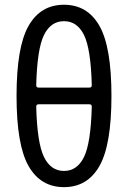

<svg xmlns="http://www.w3.org/2000/svg" viewBox="-20 -770 540 810"><path d="M143.6 -330.1Q132.8 -330.1 132.8 -320.3Q136.7 -167 165.5 -107.9Q194.3 -48.8 250 -48.8Q305.7 -48.8 334.5 -107.9Q363.3 -167 367.2 -320.3Q367.2 -330.1 356.4 -330.1ZM132.8 -410.2Q132.8 -400.4 143.6 -400.4H356.4Q367.2 -400.4 367.2 -410.2Q363.3 -563.5 334.5 -622.1Q305.7 -680.7 250 -680.7Q194.3 -680.7 165.5 -622.1Q136.7 -563.5 132.8 -410.2ZM399.4 -69.3Q348.6 19.5 250 19.5Q151.4 19.5 100.6 -69.3Q49.8 -158.2 49.8 -365.2Q49.8 -572.3 100.6 -661.1Q151.4 -750 250 -750Q348.6 -750 399.4 -661.1Q450.2 -572.3 450.2 -365.2Q450.2 -158.2 399.4 -69.3Z"/></svg>

Font: Rounded-X Mgen+ 1m regular
Style: Regular
Weight: 400
Designer: [Source Han Sans]
Ryoko NISHIZUKA  (kana & ideographs); Paul D. Hunt (Latin, Greek & Cyrillic); Wenlong ZHANG  (bopomofo
Version: Version 1.059.20150602